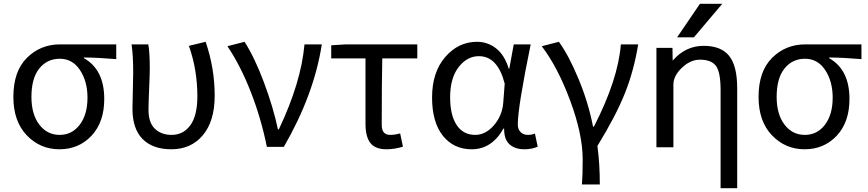

<svg xmlns="http://www.w3.org/2000/svg" viewBox="-20 -778 4597 1017"><path d="M50.8 -264.6Q50.8 -400.4 122.6 -471.7Q194.3 -543 298.8 -543H595.7V-464.8Q502.9 -472.7 424.8 -473.6V-469.7Q532.2 -409.2 532.2 -253.9Q532.2 -130.9 464.8 -59.1Q397.5 12.7 294.9 12.7Q192.4 12.7 121.6 -61.5Q50.8 -135.7 50.8 -264.6ZM295.9 -63.5Q361.3 -63.5 402.3 -117.2Q443.4 -170.9 443.4 -260.7Q443.4 -346.7 403.8 -406.7Q364.3 -466.8 296.9 -466.8Q229.5 -466.8 188 -415Q146.5 -363.3 146.5 -264.6Q146.5 -172.9 188 -118.2Q229.5 -63.5 295.9 -63.5Z M887.7 12.7Q789.1 12.7 735.4 -41.5Q681.6 -95.7 681.6 -202.1Q681.6 -234.4 683.6 -297.9Q685.5 -361.3 685.5 -393.6Q685.5 -486.3 676.8 -543H765.6Q773.4 -499 773.4 -416Q773.4 -386.7 770 -308.6Q766.6 -230.5 766.6 -196.3Q766.6 -127.9 800.8 -95.7Q835 -63.5 888.7 -63.5Q951.2 -63.5 988.3 -114.7Q1025.4 -166 1025.4 -267.6Q1025.4 -409.2 980.5 -535.2L1069.3 -556.6Q1117.2 -416 1117.2 -271.5Q1117.2 -136.7 1054.7 -62Q992.2 12.7 887.7 12.7Z M1483.4 0H1393.6Q1363.3 -150.4 1308.6 -290.5Q1253.9 -430.7 1184.6 -533.2L1275.4 -556.6Q1329.1 -472.7 1378.4 -340.8Q1427.7 -209 1452.1 -92.8H1457Q1575.2 -341.8 1592.8 -543H1684.6Q1643.6 -277.3 1483.4 0Z M2027.3 12.7Q1967.8 12.7 1941.9 -20.5Q1916 -53.7 1916 -122.1V-468.8H1734.4V-538.1L1812.5 -543H2190.4V-468.8H2004.9Q2002 -345.7 2002 -116.2Q2002 -63.5 2046.9 -63.5Q2071.3 -63.5 2099.6 -71.3L2114.3 -1Q2069.3 12.7 2027.3 12.7Z M2478.5 12.7Q2382.8 12.7 2325.7 -59.1Q2268.6 -130.9 2268.6 -261.7Q2268.6 -395.5 2338.4 -476.1Q2408.2 -556.6 2506.8 -556.6Q2562.5 -556.6 2607.4 -522Q2652.3 -487.3 2674.8 -414.1H2677.7L2701.2 -543H2791Q2722.7 -210 2722.7 -119.1Q2722.7 -92.8 2737.8 -78.1Q2752.9 -63.5 2776.4 -63.5Q2794.9 -63.5 2813.5 -70.3L2828.1 -1Q2796.9 12.7 2757.8 12.7Q2707 12.7 2678.2 -14.2Q2649.4 -41 2650.4 -96.7H2646.5Q2585 12.7 2478.5 12.7ZM2497.1 -63.5Q2551.8 -63.5 2595.7 -113.8Q2639.6 -164.1 2645.5 -232.4L2653.3 -335Q2616.2 -480.5 2516.6 -480.5Q2454.1 -480.5 2409.2 -422.4Q2364.3 -364.3 2364.3 -262.7Q2364.3 -168 2398.9 -115.7Q2433.6 -63.5 2497.1 -63.5Z M3157.2 199.2H3062.5Q3066.4 150.4 3066.4 65.4Q3066.4 -66.4 3000.5 -244.1Q2934.6 -421.9 2849.6 -533.2L2940.4 -556.6Q2994.1 -482.4 3045.9 -356.4Q3097.7 -230.5 3121.1 -107.4H3126Q3253.9 -356.4 3268.6 -543H3360.4Q3337.9 -404.3 3290.5 -285.2Q3243.2 -166 3144.5 -4.9Q3157.2 89.8 3157.2 199.2Z M3687.5 -757.8H3805.7L3655.3 -580.1H3566.4ZM3707 -535.2Q3799.8 -535.2 3842.3 -481.9Q3884.8 -428.7 3884.8 -310.5V218.8H3796.9V-300.8Q3796.9 -395.5 3772.5 -428.7Q3748 -461.9 3687.5 -461.9Q3636.7 -461.9 3591.8 -418.9Q3546.9 -376 3546.9 -330.1V2H3457V-524.4H3542L3543 -457Q3611.3 -535.2 3707 -535.2Z M3998 -264.6Q3998 -400.4 4069.8 -471.7Q4141.6 -543 4246.1 -543H4543V-464.8Q4450.2 -472.7 4372.1 -473.6V-469.7Q4479.5 -409.2 4479.5 -253.9Q4479.5 -130.9 4412.1 -59.1Q4344.7 12.7 4242.2 12.7Q4139.6 12.7 4068.8 -61.5Q3998 -135.7 3998 -264.6ZM4243.2 -63.5Q4308.6 -63.5 4349.6 -117.2Q4390.6 -170.9 4390.6 -260.7Q4390.6 -346.7 4351.1 -406.7Q4311.5 -466.8 4244.1 -466.8Q4176.8 -466.8 4135.3 -415Q4093.8 -363.3 4093.8 -264.6Q4093.8 -172.9 4135.3 -118.2Q4176.8 -63.5 4243.2 -63.5Z"/></svg>

Font: Gen Shin Gothic Regular
Style: Regular
Weight: 400
Designer: [Source Han Sans]
Ryoko NISHIZUKA  (kana & ideographs); Paul D. Hunt (Latin, Greek & Cyrillic); Wenlong ZHANG  (bopomofo
Version: Version 1.002.20150607